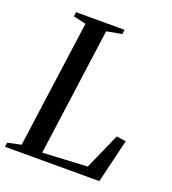

<svg xmlns="http://www.w3.org/2000/svg" viewBox="-147 -844 845 946"><g transform="rotate(20 275.0 -371.5)"><path d="M-12.5 0 -9.5 -22.5 61 -37.5 152.5 -705 86.5 -720 89.5 -743H343.5L341 -720L261 -705L169.5 -35.5L404 -48L487.5 -236.5L537 -229L482 0Z"/></g></svg>

Font: Merriweather 120pt
Style: Italic
Weight: 400
Italic angle: -7.8°
Version: Version 2.101